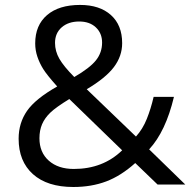

<svg xmlns="http://www.w3.org/2000/svg" viewBox="-20 -745 770 775"><path d="M202.1 -571.8Q202.1 -538.1 219.7 -507.6Q237.3 -477.1 279.8 -434.1Q342.8 -470.7 367.4 -501.7Q392.1 -532.7 392.1 -573.2Q392.1 -610.8 366.9 -634.5Q341.8 -658.2 299.8 -658.2Q256.3 -658.2 229.2 -634.8Q202.1 -611.3 202.1 -571.8ZM277.8 -63Q395.5 -63 473.1 -138.2L259.8 -345.2Q205.6 -312 183.1 -290.3Q160.6 -268.6 149.9 -243.7Q139.2 -218.8 139.2 -187Q139.2 -129.9 177 -96.4Q214.8 -63 277.8 -63ZM55.2 -185.1Q55.2 -248.5 89.1 -297.4Q123 -346.2 210.9 -396Q169.4 -442.4 154.5 -466.3Q139.6 -490.2 130.9 -516.1Q122.1 -542 122.1 -569.8Q122.1 -643.1 169.9 -684.1Q217.8 -725.1 303.2 -725.1Q382.3 -725.1 427.7 -684.3Q473.1 -643.6 473.1 -570.8Q473.1 -518.6 439.9 -474.4Q406.7 -430.2 330.1 -384.8L528.8 -193.8Q556.2 -224.1 572.5 -264.9Q588.9 -305.7 600.1 -354H682.1Q648.9 -214.4 582 -142.1L728 0H616.2L525.9 -86.9Q468.3 -35.2 408.7 -12.7Q349.1 9.8 275.9 9.8Q170.9 9.8 113 -42Q55.2 -93.8 55.2 -185.1Z"/></svg>

Font: f07869316
Style: Regular
Weight: 400
Foundry: Ascender Corporation
Version: Version 1.10